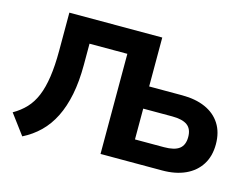

<svg xmlns="http://www.w3.org/2000/svg" viewBox="-98 -870 1380 1054"><g transform="rotate(15 592.0 -343.5)"><path d="M101 18 16 -96Q58 -120 88 -152Q118 -184 137 -229.5Q156 -275 165.5 -339Q175 -403 175 -489V-705H703V-427H891Q967 -427 1022.5 -402.5Q1078 -378 1108.5 -330.5Q1139 -283 1139 -215Q1139 -147 1108.5 -99Q1078 -51 1022.5 -25.5Q967 0 891 0H541V-569H326V-448Q326 -354 311 -279.5Q296 -205 267.5 -148Q239 -91 197 -50Q155 -9 101 18ZM703 -126H868Q927 -126 954.5 -147Q982 -168 982 -214Q982 -260 954 -280.5Q926 -301 868 -301H703Z"/></g></svg>

Font: Nunito Sans 8pt ExtraBold
Style: Regular
Weight: 800
Version: Version 3.101;gftools[0.9.27]